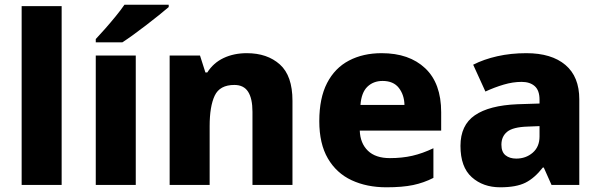

<svg xmlns="http://www.w3.org/2000/svg" viewBox="-20 -786 2552 816"><path d="M242 0H72V-760H242Z M557 0H387V-550H557ZM697 -756Q681 -742 656 -722Q631 -702 602.5 -680Q574 -658 547 -638.5Q520 -619 500 -606H387V-620Q404 -638 426.5 -663.5Q449 -689 471.5 -716.5Q494 -744 509 -766H697Z M1029 -560Q1116 -560 1169.5 -512Q1223 -464 1223 -358V0H1053V-311Q1053 -367 1034.5 -396Q1016 -425 976 -425Q914 -425 892.5 -379.5Q871 -334 871 -250V0H701V-550H830L853 -478H861Q887 -519 930.5 -539.5Q974 -560 1029 -560Z M1602 -560Q1719 -560 1787 -496Q1855 -432 1855 -309V-231H1509Q1511 -177 1543.5 -145.5Q1576 -114 1637 -114Q1689 -114 1732.5 -124Q1776 -134 1822 -156V-30Q1781 -9 1735.5 0.5Q1690 10 1622 10Q1539 10 1474.5 -20Q1410 -50 1373.5 -112.5Q1337 -175 1337 -271Q1337 -369 1370 -433Q1403 -497 1463 -528.5Q1523 -560 1602 -560ZM1606 -442Q1567 -442 1541.5 -417.5Q1516 -393 1512 -340H1699Q1698 -383 1675 -412.5Q1652 -442 1606 -442Z M2217 -560Q2324 -560 2383 -510Q2442 -460 2442 -364V0H2324L2291 -74H2287Q2252 -29 2213 -9.5Q2174 10 2106 10Q2033 10 1985 -33Q1937 -76 1937 -166Q1937 -254 1998 -296Q2059 -338 2179 -343L2273 -346V-362Q2273 -402 2252.5 -420Q2232 -438 2197 -438Q2160 -438 2121 -426.5Q2082 -415 2043 -397L1991 -511Q2036 -534 2093.5 -547Q2151 -560 2217 -560ZM2222 -248Q2160 -246 2135.5 -226Q2111 -206 2111 -171Q2111 -140 2128.5 -126Q2146 -112 2174 -112Q2215 -112 2244 -137Q2273 -162 2273 -206V-250Z"/></svg>

Font: Noto Kufi Arabic ExtraBold
Style: Regular
Weight: 800
Designer: Monotype Design Team, David Williams, Khaled Hosny
Foundry: Google LLC
Version: Version 2.109; ttfautohint (v1.8.4.7-5d5b)